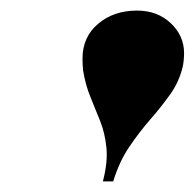

<svg xmlns="http://www.w3.org/2000/svg" viewBox="-20 -780 368 363"><path d="M174.5 -437Q184 -473.5 181.2 -500.8Q178.5 -528 169.5 -550.8Q160.5 -573.5 151 -596.5Q141.5 -619.5 137 -647.5Q136.5 -653 136.2 -659Q136 -665 136 -669.5Q136 -710 165.5 -735Q195 -760 239 -760Q277.5 -760 302.8 -736.2Q328 -712.5 328 -679.5Q328 -672.5 327.2 -665Q326.5 -657.5 325 -652Q318 -624 301.2 -600.8Q284.5 -577.5 264 -554Q243.5 -530.5 224.5 -502.5Q205.5 -474.5 194 -437Z"/></svg>

Font: Bodoni Moda 11pt ExtraBold
Style: Italic
Weight: 800
Italic angle: -13°
Version: Version 2.004